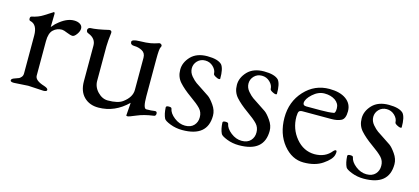

<svg xmlns="http://www.w3.org/2000/svg" viewBox="-45 -734 2307 1056"><g transform="rotate(15 1108.5 -205.5)"><path d="M280.8 -414.1Q301.8 -414.1 315.4 -405.3Q329.1 -396.5 329.1 -380.9Q329.1 -365.2 316.4 -347.7Q303.7 -330.1 293 -330.1Q282.2 -330.1 260.7 -338.9Q240.2 -347.7 230 -348.1Q201.2 -348.1 180.7 -329.1Q160.2 -310.1 160.2 -264.2V-66.9Q161.1 -40 213.9 -23.9Q236.8 -16.6 236.8 -6.8Q236.8 2.9 216.8 2.9L129.9 -2L48.8 2.9Q28.8 2.9 28.8 -6.3Q28.8 -15.6 46.9 -21.5Q64.9 -27.3 70.8 -30.3Q76.2 -33.2 83 -41Q89.8 -48.8 89.8 -62V-276.9Q89.8 -339.8 48.8 -349.1Q41 -350.6 41 -361.3Q41 -372.1 47.9 -374Q85.9 -381.8 112.3 -398.9Q138.7 -416 149.4 -422.4Q160.2 -428.7 160.2 -429.7Q160.2 -430.7 162.6 -430.2Q165 -430.2 167 -422.9L165.5 -346.2Q167 -346.7 175.8 -357.4Q184.6 -368.2 189 -371.1Q236.8 -414.1 280.8 -414.1Z M418.9 -105V-308.1Q418.9 -348.1 376 -365.2Q362.8 -369.1 362.8 -381.8Q362.8 -394.5 377.9 -397Q413.1 -397.9 481 -414.1Q488.3 -415 492.2 -411.1Q496.1 -407.2 495.1 -399.9Q489.3 -354 488.8 -323.2V-127.9Q488.3 -91.8 514.6 -64.5Q541 -37.1 572.8 -37.1Q630.9 -37.1 657.2 -57.1Q702.1 -90.3 702.1 -131.8V-314.9Q702.1 -341.8 681.2 -353Q660.2 -364.3 637.2 -364.3Q614.3 -364.3 613.8 -381.8Q613.8 -396.5 656.2 -397.5Q698.7 -398.4 719.2 -402.3Q739.7 -405.8 766.1 -415H768.1Q774.9 -415 779.3 -409.2Q783.7 -403.3 777.8 -393.6Q772 -383.8 772 -326.2V-113.8Q772 -44.9 790 -44.9Q820.8 -44.9 835.9 -47.9Q851.1 -50.8 851.1 -36.1Q851.1 -21.5 836.9 -21Q785.2 -14.2 746.6 2.4Q708 19 700.2 19Q692.4 19 692.9 15.1L697.8 -50.8V-57.1Q626 13.7 533.2 14.2Q482.4 14.6 450.7 -16.6Q418.9 -47.9 418.9 -105Z M990.7 -370.1Q973.6 -352.1 973.6 -328.1Q973.6 -304.2 990.7 -284.2Q1007.8 -264.6 1020.5 -255.9Q1032.7 -247.1 1058.1 -231Q1083.5 -214.8 1098.6 -204.1Q1113.8 -193.4 1133.8 -164.6Q1153.8 -136.2 1153.8 -106Q1153.8 14.2 1009.8 14.2Q973.1 14.2 940.9 1.5Q908.7 -11.2 903.8 -22Q892.6 -44.9 890.6 -83Q890.6 -91.8 906.2 -91.8Q921.9 -91.8 922.9 -85Q927.2 -59.1 956.5 -36.1Q985.8 -13.2 1018.6 -13.2Q1051.3 -13.2 1068.8 -32.2Q1086.4 -51.3 1085.9 -79.1Q1085.9 -106.9 1067.9 -126.5Q1049.8 -146 1007.3 -175.8Q964.8 -206.1 939.5 -234.4Q914.1 -262.7 914.1 -303.7Q913.6 -344.7 946.8 -379.9Q980 -414.1 1040 -414.1Q1100.1 -414.1 1123 -391.1Q1140.1 -370.1 1139.6 -313Q1139.6 -309.1 1132.8 -309.1Q1126 -309.1 1112.8 -316.4Q1099.6 -323.7 1099.6 -330.1Q1099.1 -352.1 1080.1 -370.1Q1061 -388.2 1034.7 -388.2Q1008.3 -388.2 990.7 -370.1Z M1313.5 -370.1Q1296.4 -352.1 1296.4 -328.1Q1296.4 -304.2 1313.5 -284.2Q1330.6 -264.6 1343.3 -255.9Q1355.5 -247.1 1380.9 -231Q1406.2 -214.8 1421.4 -204.1Q1436.5 -193.4 1456.5 -164.6Q1476.6 -136.2 1476.6 -106Q1476.6 14.2 1332.5 14.2Q1295.9 14.2 1263.7 1.5Q1231.4 -11.2 1226.6 -22Q1215.3 -44.9 1213.4 -83Q1213.4 -91.8 1229 -91.8Q1244.6 -91.8 1245.6 -85Q1250 -59.1 1279.3 -36.1Q1308.6 -13.2 1341.3 -13.2Q1374 -13.2 1391.6 -32.2Q1409.2 -51.3 1408.7 -79.1Q1408.7 -106.9 1390.6 -126.5Q1372.6 -146 1330.1 -175.8Q1287.6 -206.1 1262.2 -234.4Q1236.8 -262.7 1236.8 -303.7Q1236.3 -344.7 1269.5 -379.9Q1302.7 -414.1 1362.8 -414.1Q1422.9 -414.1 1445.8 -391.1Q1462.9 -370.1 1462.4 -313Q1462.4 -309.1 1455.6 -309.1Q1448.7 -309.1 1435.5 -316.4Q1422.4 -323.7 1422.4 -330.1Q1421.9 -352.1 1402.8 -370.1Q1383.8 -388.2 1357.4 -388.2Q1331.1 -388.2 1313.5 -370.1Z M1617.2 -303.2Q1617.2 -288.1 1636.2 -288.1H1718.3Q1765.1 -288.1 1791.5 -293Q1801.3 -293.9 1801.3 -321.3Q1801.3 -348.6 1776.4 -366.2Q1751.5 -382.8 1715.8 -382.8Q1680.2 -382.8 1648.9 -354.5Q1617.7 -326.2 1617.2 -303.2ZM1735.4 -414.1Q1795.4 -414.1 1830.1 -389.2Q1864.7 -364.3 1864.7 -321.3Q1864.7 -278.3 1842.8 -267.6Q1821.3 -256.8 1787.1 -256.8H1623.5Q1609.4 -256.8 1604 -250.5Q1598.6 -244.1 1598.1 -220.2Q1598.1 -150.4 1641.1 -98.6Q1684.1 -46.9 1746.6 -45.9Q1809.1 -45.9 1843.3 -89.8Q1850.1 -96.7 1854.5 -97.2Q1865.7 -97.7 1858.9 -71.3Q1852.1 -44.9 1809.1 -15.6Q1767.1 13.7 1700.7 13.7Q1634.3 13.7 1585.4 -45.9Q1536.6 -106 1536.1 -197.3Q1536.1 -289.1 1593.8 -351.6Q1651.4 -414.1 1735.4 -414.1Z M2023.9 -370.1Q2006.8 -352.1 2006.8 -328.1Q2006.8 -304.2 2023.9 -284.2Q2041 -264.6 2053.7 -255.9Q2065.9 -247.1 2091.3 -231Q2116.7 -214.8 2131.8 -204.1Q2147 -193.4 2167 -164.6Q2187 -136.2 2187 -106Q2187 14.2 2043 14.2Q2006.3 14.2 1974.1 1.5Q1941.9 -11.2 1937 -22Q1925.8 -44.9 1923.8 -83Q1923.8 -91.8 1939.5 -91.8Q1955.1 -91.8 1956.1 -85Q1960.4 -59.1 1989.7 -36.1Q2019 -13.2 2051.8 -13.2Q2084.5 -13.2 2102.1 -32.2Q2119.6 -51.3 2119.1 -79.1Q2119.1 -106.9 2101.1 -126.5Q2083 -146 2040.5 -175.8Q1998 -206.1 1972.7 -234.4Q1947.3 -262.7 1947.3 -303.7Q1946.8 -344.7 1980 -379.9Q2013.2 -414.1 2073.2 -414.1Q2133.3 -414.1 2156.2 -391.1Q2173.3 -370.1 2172.9 -313Q2172.9 -309.1 2166 -309.1Q2159.2 -309.1 2146 -316.4Q2132.8 -323.7 2132.8 -330.1Q2132.3 -352.1 2113.3 -370.1Q2094.2 -388.2 2067.9 -388.2Q2041.5 -388.2 2023.9 -370.1Z"/></g></svg>

Font: EBGaramond
Style: Regular
Weight: 400
Version: Version 000.012g